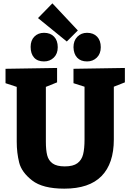

<svg xmlns="http://www.w3.org/2000/svg" viewBox="-20 -1113 779 1147"><path d="M726 -707V-621L660 -595V-280Q660 -136 586.5 -61Q513 14 364 14Q235 14 172 -35Q109 -84 94.5 -142Q80 -200 80 -266V-594L13 -616V-702L321 -707V-621L254 -594V-266Q254 -216 262 -185Q270 -154 294.5 -136.5Q319 -119 367 -119Q417 -119 442.5 -138Q468 -157 476.5 -191Q485 -225 485 -280V-595L419 -616V-702ZM445 -931 379 -865 207 -1005 293 -1093ZM163 -833Q163 -872 185.5 -894.5Q208 -917 243 -917Q281 -917 303 -894Q325 -871 325 -831Q325 -792 301.5 -769Q278 -746 243 -746Q204 -746 183.5 -769Q163 -792 163 -833ZM419 -831Q419 -870 442 -893.5Q465 -917 500 -917Q538 -917 560 -894Q582 -871 582 -831Q582 -792 558.5 -769Q535 -746 500 -746Q462 -746 441 -768.5Q420 -791 419 -831Z"/></svg>

Font: Bitter Pro ExtraBold
Style: Regular
Weight: 800
Designer: Sol Matas, and Bitter project Authors
Foundry: Sol Matas
Version: Version 1.010